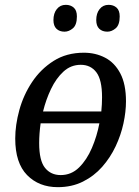

<svg xmlns="http://www.w3.org/2000/svg" viewBox="-20 -764 576 794"><path d="M219 10Q141 10 92 -40Q43 -90 43 -191Q43 -247 60 -309Q77 -371 112.5 -424.5Q148 -478 201.5 -512Q255 -546 327 -546Q375 -546 414.5 -525.5Q454 -505 477.5 -460.5Q501 -416 501 -345Q501 -302 490.5 -253.5Q480 -205 458 -158.5Q436 -112 402.5 -74Q369 -36 323 -13Q277 10 219 10ZM314 -496Q273 -496 242.5 -468Q212 -440 191 -396Q170 -352 158 -303H399Q402 -334 402 -362Q402 -434 378.5 -465Q355 -496 314 -496ZM231 -40Q275 -40 307 -71.5Q339 -103 360 -152Q381 -201 391 -254H148Q142 -211 142 -172Q142 -100 166 -70Q190 -40 231 -40ZM424 -633Q403 -633 390.5 -645Q378 -657 378 -681Q378 -709 392 -726.5Q406 -744 429 -744Q449 -744 462 -732.5Q475 -721 475 -696Q475 -661 458.5 -647Q442 -633 424 -633ZM247 -633Q226 -633 213.5 -645Q201 -657 201 -681Q201 -709 215 -726.5Q229 -744 252 -744Q272 -744 285 -732.5Q298 -721 298 -696Q298 -661 281.5 -647Q265 -633 247 -633Z"/></svg>

Font: Noto Serif SemiCondensed
Style: Italic
Weight: 400
Width: 4
Italic angle: -12°
Designer: Monotype Design Team
Foundry: Monotype Imaging Inc.
Version: Version 2.013